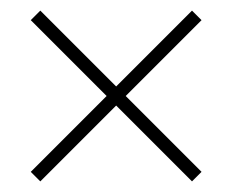

<svg xmlns="http://www.w3.org/2000/svg" viewBox="-20 -600 439 362"><path d="M342 -580 360 -562 217 -419 360 -276 342 -258 199 -401 56 -258 38 -276 181 -419 38 -562 56 -580 199 -437Z"/></svg>

Font: Noto Sans Malayalam UI ExtraCondensed Thin
Style: Regular
Weight: 100
Width: 2
Designer: Jelle Bosma - Monotype Design Team
Foundry: Monotype Imaging Inc.
Version: Version 2.104; ttfautohint (v1.8.4.7-5d5b)